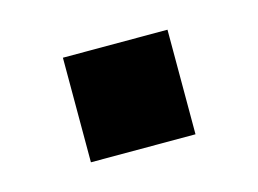

<svg xmlns="http://www.w3.org/2000/svg" viewBox="-39 -208 358 266"><g transform="rotate(-15 140.0 -75.0)"><path d="M65 0V-150H215V0Z"/></g></svg>

Font: Plus Jakarta Display
Style: Bold
Weight: 700
Designer: Gumpita Rahayu
Foundry: Tokotype Studio
Version: Version 1.000;hotconv 1.0.109;makeotfexe 2.5.65596